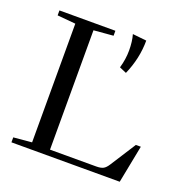

<svg xmlns="http://www.w3.org/2000/svg" viewBox="-122 -792 885 907"><g transform="rotate(20 320.5 -338.5)"><path d="M391.1 -508.3Q404.3 -554.2 404.3 -597.2Q404.3 -642.6 394.5 -676.8L464.4 -669.4Q464.4 -580.1 426.3 -493.2ZM30.3 0V-24.9L122.1 -33.2V-629.9L30.3 -638.2V-663.1H311.5V-638.2L213.4 -629.9V-29.8H445.3Q468.8 -29.8 481 -36.4Q493.2 -43 504.9 -61.5L586.9 -189.5H611.8L574.7 0Z"/></g></svg>

Font: Elstob
Style: Regular
Weight: 400
Designer: Peter S. Baker
Version: Version 1.015